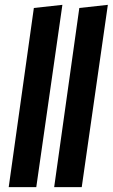

<svg xmlns="http://www.w3.org/2000/svg" viewBox="-20 -774 466 794"><path d="M130 0H16L120 -741L238 -754ZM318 0H204L308 -741L426 -754Z"/></svg>

Font: Fira Sans Compressed SemiBold
Style: Italic
Weight: 600
Width: 1
Italic angle: -8°
Designer: bBox Type GmbH & Carrois Corporate GbR & Edenspiekermann AG
Foundry: bBox Type GmbH & Carrois Corporate GbR & Edenspiekermann AG
Version: Version 4.301